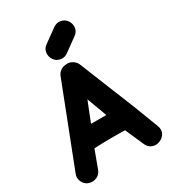

<svg xmlns="http://www.w3.org/2000/svg" viewBox="-229 -1083 1068 1199"><g transform="rotate(-30 305.5 -483.5)"><path d="M10 -41Q22 -13 48.5 -3.5Q75 6 101.5 -3.5Q128 -13 141 -41L190 -173Q300 -178 412 -175L470 -43Q481 -18 500.5 -8Q520 2 541.5 -0.5Q563 -3 580.5 -16Q598 -29 605 -49.5Q612 -70 602 -96L533 -276L446 -491L372 -675Q361 -696 339.5 -707.5Q318 -719 296 -715Q275 -714 258 -702Q241 -690 233 -671L9 -94Q-2 -68 10 -41ZM248 -316 305 -460 358 -316Q322 -316 294.5 -316Q267 -316 248 -316ZM287 -760Q316 -756 339 -774L433 -842Q458 -860 461 -887.5Q464 -915 448 -938.5Q432 -962 402 -967Q374 -971 350 -953L256 -885Q231 -867 228 -839.5Q225 -812 241 -788.5Q257 -765 287 -760Z"/></g></svg>

Font: Balsamiq Sans
Style: Bold
Weight: 700
Designer: Michael Angeles
Foundry: Balsamiq SRL
Version: Version 1.020; ttfautohint (v1.8.4.7-5d5b);gftools[0.9.26]